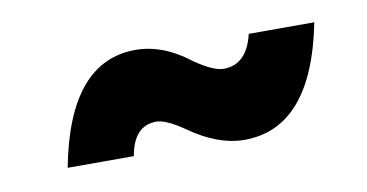

<svg xmlns="http://www.w3.org/2000/svg" viewBox="-34 -476 574 300"><g transform="rotate(-10 253.0 -326.0)"><path d="M335 -242Q293 -242 248 -274Q219 -294 204 -294Q168 -294 160 -247H55Q86 -410 191 -410Q235 -410 277 -377Q306 -357 322 -357Q359 -357 370 -404H474Q442 -242 335 -242Z"/></g></svg>

Font: Argentum Sans SemiBold
Style: Italic
Weight: 600
Italic angle: -11°
Designer: Julieta Ulanovsky (font), Cristiano Sobral (main changes and remaster)
Foundry: Julieta Ulanovsky (font), Cristiano Sobral (main changes and remaster)
Version: Version 2.007;June 15, 2022;FontCreator 14.0.0.2814 64-bit; 